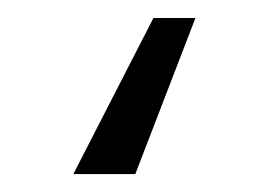

<svg xmlns="http://www.w3.org/2000/svg" viewBox="-20 7 298 212"><path d="M195.8 26.9 129.4 199.2H61L149.4 26.9Z"/></svg>

Font: Interop Light
Style: Regular
Weight: 300
Designer: Rasmus Andersson, Google, Jang Haemin
Foundry: jhaemin
Version: Version 1.007